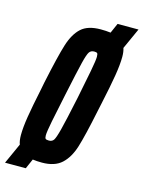

<svg xmlns="http://www.w3.org/2000/svg" viewBox="-151 -814 702 939"><g transform="rotate(15 200.0 -344.0)"><path d="M383 -637Q389 -619 389 -594Q389 -555 379.5 -497Q370 -439 350 -347L341 -305Q314 -174 295.5 -115Q277 -56 242 -24Q207 8 143 8Q117 8 96 5L74 55H-31L16 -49Q9 -67 9 -96Q9 -134 18 -190Q27 -246 47 -341L53 -372Q83 -514 102 -574.5Q121 -635 154.5 -665.5Q188 -696 253 -696Q280 -696 303 -693L325 -743H431ZM269 -561Q269 -576 265 -579.5Q261 -583 250 -583Q234 -583 225.5 -571.5Q217 -560 205.5 -513.5Q194 -467 168 -344Q149 -256 138 -199.5Q127 -143 127 -126Q127 -112 131.5 -108.5Q136 -105 148 -105Q164 -105 172 -116.5Q180 -128 192 -174.5Q204 -221 230 -344Q248 -432 258.5 -488Q269 -544 269 -561Z"/></g></svg>

Font: Saira Ultra Condensed ExtraBold
Style: Italic
Weight: 800
Width: 1
Italic angle: -12°
Designer: Hector Gatti with collaboration of the Omnibus-Type team
Foundry: Omnibus-Type
Version: Version 1.001; ttfautohint (v1.8)